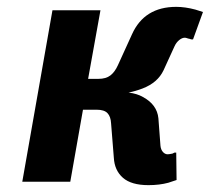

<svg xmlns="http://www.w3.org/2000/svg" viewBox="-20 -530 612 560"><path d="M312 -70 304 -170Q303 -190 293.5 -200Q284 -210 262 -210H222L185 0H45L133 -500H273L237 -300H267Q289 -300 302 -310Q315 -320 324 -340L365 -430Q401 -510 494 -510Q520 -510 550 -502L572 -495L543 -415H538L532 -417Q530 -417 526 -418.5Q522 -420 519 -420Q511 -420 502.5 -413Q494 -406 489 -395L457 -325Q440 -289 396 -272Q375 -264 355 -260Q380 -257 397 -247Q438 -225 442 -185L448 -105Q449 -94 455 -87Q461 -80 469 -80Q473 -80 483 -82L489 -85H494L495 -5Q495 -5 471 3Q445 10 413 10Q363 10 338.5 -11.5Q314 -33 312 -70Z"/></svg>

Font: Scada
Style: Bold Italic
Weight: 700
Italic angle: -10°
Version: Version 4.000